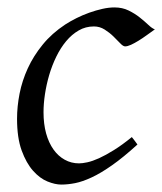

<svg xmlns="http://www.w3.org/2000/svg" viewBox="-20 -477 437 517"><path d="M397 -397.9Q386.7 -390.6 375.2 -382.3Q363.8 -374 353 -367.4Q342.3 -360.8 332.8 -356.4Q323.2 -352.1 316.9 -352.1Q311.5 -352.1 303.7 -360.4Q295.9 -368.7 285.4 -378.9Q274.9 -389.2 261.7 -397.5Q248.5 -405.8 232.9 -405.8Q210.4 -405.8 191.9 -395Q173.3 -384.3 158.2 -366.2Q143.1 -348.1 131.6 -324.5Q120.1 -300.8 112.5 -275.1Q105 -249.5 101.1 -223.6Q97.2 -197.8 97.2 -174.8Q97.2 -143.1 104.2 -117.7Q111.3 -92.3 124 -74.5Q136.7 -56.6 154.3 -46.9Q171.9 -37.1 192.9 -37.1Q201.7 -37.1 215.3 -40Q229 -43 246.8 -51Q264.6 -59.1 286.6 -72.8Q308.6 -86.4 335 -107.9Q338.9 -102.5 343.3 -97.2Q347.7 -91.8 350.1 -87.9Q312 -53.2 281.7 -32Q251.5 -10.7 226.8 0.7Q202.1 12.2 182.4 16.1Q162.6 20 145 20Q128.4 20 107.9 11.7Q87.4 3.4 69.1 -17.1Q50.8 -37.6 38.3 -71.8Q25.9 -106 25.9 -157.2Q25.9 -189.9 32.7 -224.9Q39.6 -259.8 54.9 -293.2Q70.3 -326.7 95 -356.9Q119.6 -387.2 155.8 -411.1Q169.4 -419.9 186 -428.2Q202.6 -436.5 220.5 -442.9Q238.3 -449.2 255.6 -453.1Q272.9 -457 288.1 -457Q309.6 -457 326.4 -448.7Q343.3 -440.4 356.4 -429.9Q369.6 -419.4 379.6 -409.9Q389.6 -400.4 397 -397.9Z"/></svg>

Font: Gentium Plus Am
Style: Italic
Weight: 400
Italic angle: -8°
Designer: J. Victor Gaultney, Annie Olsen, Iska Routamaa, Becca Hirsbrunner
Foundry: SIL International
Version: Version 5.000